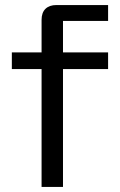

<svg xmlns="http://www.w3.org/2000/svg" viewBox="-20 -742 476 762"><path d="M204 -722H409V-659H230V-534H409V-468H230V0H145V-468H27V-534H145V-663Q145 -692 160.5 -707Q176 -722 204 -722Z"/></svg>

Font: Mozilla Text BETA
Style: Regular
Weight: 400
Designer: Studio DRAMA
Foundry: Studio DRAMA
Version: Version 0.100